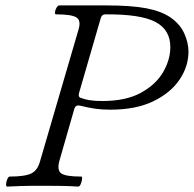

<svg xmlns="http://www.w3.org/2000/svg" viewBox="-20 -686 716 709"><path d="M7 3Q2 3 2.5 -6Q3 -15 7 -24.5Q11 -34 16 -34Q72 -34 95.5 -45.5Q119 -57 128 -91L270 -577Q280 -610 262.5 -621.5Q245 -633 187 -633Q182 -633 183 -641.5Q184 -650 189 -658Q194 -666 199 -666H372Q465 -666 520 -655.5Q575 -645 609 -622Q645 -597 660.5 -562.5Q676 -528 676 -495Q676 -441 643 -392Q610 -343 546 -312Q482 -281 387 -281Q357 -281 332 -284.5Q307 -288 275 -296Q260 -299 255 -286L199 -91Q190 -57 206.5 -45.5Q223 -34 280 -34Q284 -34 283 -24.5Q282 -15 278 -6Q274 3 269 3Q239 1 205.5 0.5Q172 0 139 0Q126 0 103.5 0Q81 0 55 1Q29 2 7 3ZM358 -313Q445 -313 500.5 -343.5Q556 -374 582.5 -420Q609 -466 609 -512Q609 -576 554 -605Q499 -634 369 -633Q356 -633 352 -619L272 -343Q268 -328 277 -325Q292 -319 311 -316Q330 -313 358 -313Z"/></svg>

Font: Junicode SmExp
Style: Italic
Weight: 400
Width: 6
Italic angle: -11°
Designer: Peter S. Baker
Version: Version 2.205; ttfautohint (v1.8.4)